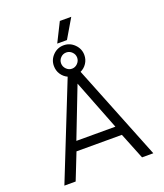

<svg xmlns="http://www.w3.org/2000/svg" viewBox="-182 -1161 1095 1280"><g transform="rotate(-20 365.5 -521.0)"><path d="M398 -906H329L397 -1042H478ZM681 0H601L526 -187H204L130 0H50L319 -675Q291 -688 274 -714Q257 -740 257 -773Q257 -817 288.5 -849Q320 -881 365 -881Q409 -881 441 -849Q473 -817 473 -773Q473 -741 456 -715Q439 -689 411 -676ZM308 -773Q308 -750 325 -732.5Q342 -715 365 -715Q388 -715 405 -732.5Q422 -750 422 -773Q422 -796 405 -813Q388 -830 365 -830Q341 -830 324.5 -813Q308 -796 308 -773ZM504 -253 365 -609 227 -253Z"/></g></svg>

Font: Prompt Light
Style: Regular
Weight: 300
Designer: Katatrad Team
Foundry: CadsonDemak
Version: Version 1.001